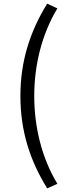

<svg xmlns="http://www.w3.org/2000/svg" viewBox="-20 -838 378 1054"><path d="M239 196 295 171C209 29 168 -141 168 -311C168 -480 209 -649 295 -792L239 -818C147 -668 92 -507 92 -311C92 -114 147 47 239 196Z"/></svg>

Font: Noto Sans KR
Style: Regular
Weight: 400
Designer: Ryoko NISHIZUKA 西塚涼子 (kana, bopomofo & ideographs); Paul D. Hunt (Latin, Greek & Cyrillic); Sandoll Communications 산돌커뮤니
Foundry: Adobe
Version: Version 2.004;hotconv 1.0.118;makeotfexe 2.5.65603